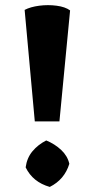

<svg xmlns="http://www.w3.org/2000/svg" viewBox="-20 -716 372 756"><path d="M117 -238 77 -677Q100 -689 134.5 -693.5Q169 -698 203 -693.5Q237 -689 256 -675L214 -238ZM176 20Q109 1 81 -57Q86 -94 107.5 -120Q129 -146 162 -163Q196 -149 221 -125.5Q246 -102 253 -71Q234 -9 176 20Z"/></svg>

Font: Eczar SemiBold
Style: Regular
Weight: 600
Designer: Vaibhav Singh
Foundry: Rosetta Type Foundry
Version: Version 2.000